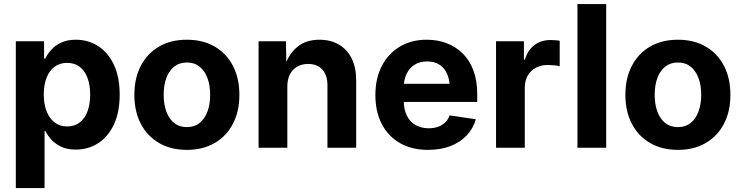

<svg xmlns="http://www.w3.org/2000/svg" viewBox="-20 -748 3755 972"><path d="M60.1 204.1V-539.1H203.1V-452.1H209.5Q220.7 -475.1 240.2 -496.8Q259.8 -518.6 290.3 -532.7Q320.8 -546.9 364.3 -546.9Q426.3 -546.9 476.3 -514.9Q526.4 -482.9 556.2 -421.1Q585.9 -359.4 585.9 -269Q585.9 -180.2 556.9 -118.2Q527.8 -56.2 477.5 -23.4Q427.2 9.3 363.3 9.3Q321.3 9.3 291 -4.6Q260.7 -18.6 241 -40Q221.2 -61.5 209.5 -85H205.6V204.1ZM319.8 -107.9Q357.9 -107.9 383.8 -128.2Q409.7 -148.4 423.1 -184.8Q436.5 -221.2 436.5 -269.5Q436.5 -317.4 423.1 -353.5Q409.7 -389.6 383.8 -409.7Q357.9 -429.7 319.8 -429.7Q282.7 -429.7 256.1 -409.9Q229.5 -390.1 215.6 -354.2Q201.7 -318.4 201.7 -269.5Q201.7 -220.7 215.8 -184.6Q230 -148.4 256.6 -128.2Q283.2 -107.9 319.8 -107.9Z M926.3 10.7Q844.7 10.7 784.9 -24.2Q725.1 -59.1 692.6 -121.8Q660.2 -184.6 660.2 -267.6Q660.2 -351.6 692.6 -414.3Q725.1 -477.1 784.9 -512Q844.7 -546.9 926.3 -546.9Q1007.3 -546.9 1067.1 -512Q1127 -477.1 1159.4 -414.3Q1191.9 -351.6 1191.9 -267.6Q1191.9 -184.6 1159.4 -121.8Q1127 -59.1 1067.1 -24.2Q1007.3 10.7 926.3 10.7ZM926.3 -104.5Q964.4 -104.5 990.5 -125.5Q1016.6 -146.5 1030.3 -183.3Q1043.9 -220.2 1043.9 -268.1Q1043.9 -316.4 1030.3 -353Q1016.6 -389.6 990.5 -410.6Q964.4 -431.6 926.3 -431.6Q888.2 -431.6 861.8 -410.6Q835.4 -389.6 822 -353Q808.6 -316.4 808.6 -268.1Q808.6 -220.2 822 -183.3Q835.4 -146.5 861.6 -125.5Q887.7 -104.5 926.3 -104.5Z M1434.6 -309.6V0H1289.1V-539.1H1427.7L1429.7 -403.3H1417.5Q1439.5 -471.7 1483.6 -509.3Q1527.8 -546.9 1597.2 -546.9Q1653.3 -546.9 1695.3 -522.5Q1737.3 -498 1760.3 -452.1Q1783.2 -406.2 1783.2 -341.8V0H1637.7V-315.9Q1637.7 -367.2 1611.8 -395.8Q1585.9 -424.3 1539.6 -424.3Q1508.8 -424.3 1485.1 -410.9Q1461.4 -397.5 1448 -372.1Q1434.6 -346.7 1434.6 -309.6Z M2147.5 10.7Q2064.9 10.7 2005.1 -23.4Q1945.3 -57.6 1912.8 -120.1Q1880.4 -182.6 1880.4 -267.1Q1880.4 -350.6 1912.6 -413.3Q1944.8 -476.1 2003.4 -511.5Q2062 -546.9 2140.6 -546.9Q2194.8 -546.9 2241.2 -529.3Q2287.6 -511.7 2322.5 -477.3Q2357.4 -442.9 2376.7 -391.4Q2396 -339.8 2396 -272.5V-231.9H1938.5V-323.7H2325.2L2257.3 -299.8Q2257.3 -341.8 2244.1 -372.6Q2231 -403.3 2205.3 -420.2Q2179.7 -437 2142.1 -437Q2104.5 -437 2078.1 -419.9Q2051.8 -402.8 2037.8 -373Q2023.9 -343.3 2023.9 -304.7V-240.2Q2023.9 -194.8 2039.6 -163.1Q2055.2 -131.3 2083.7 -115Q2112.3 -98.6 2150.4 -98.6Q2176.3 -98.6 2197.5 -106.2Q2218.8 -113.8 2233.6 -128.2Q2248.5 -142.6 2256.3 -163.6L2388.7 -144.5Q2376 -97.7 2343 -62.7Q2310.1 -27.8 2260.5 -8.5Q2210.9 10.7 2147.5 10.7Z M2491.2 0V-539.1H2632.3V-445.8H2637.2Q2651.9 -495.1 2686 -520.3Q2720.2 -545.4 2767.1 -545.4Q2778.8 -545.4 2791.5 -544.4Q2804.2 -543.5 2813.5 -541.5V-412.6Q2804.2 -415.5 2785.9 -417.2Q2767.6 -418.9 2750.5 -418.9Q2718.3 -418.9 2692.1 -404.8Q2666 -390.6 2651.4 -364.7Q2636.7 -338.9 2636.7 -303.7V0Z M3048.8 -727.5V0H2903.3V-727.5Z M3412.1 10.7Q3330.6 10.7 3270.8 -24.2Q3210.9 -59.1 3178.5 -121.8Q3146 -184.6 3146 -267.6Q3146 -351.6 3178.5 -414.3Q3210.9 -477.1 3270.8 -512Q3330.6 -546.9 3412.1 -546.9Q3493.2 -546.9 3553 -512Q3612.8 -477.1 3645.3 -414.3Q3677.7 -351.6 3677.7 -267.6Q3677.7 -184.6 3645.3 -121.8Q3612.8 -59.1 3553 -24.2Q3493.2 10.7 3412.1 10.7ZM3412.1 -104.5Q3450.2 -104.5 3476.3 -125.5Q3502.4 -146.5 3516.1 -183.3Q3529.8 -220.2 3529.8 -268.1Q3529.8 -316.4 3516.1 -353Q3502.4 -389.6 3476.3 -410.6Q3450.2 -431.6 3412.1 -431.6Q3374 -431.6 3347.7 -410.6Q3321.3 -389.6 3307.9 -353Q3294.4 -316.4 3294.4 -268.1Q3294.4 -220.2 3307.9 -183.3Q3321.3 -146.5 3347.4 -125.5Q3373.5 -104.5 3412.1 -104.5Z"/></svg>

Font: Inter 18pt
Style: Bold
Weight: 700
Designer: Rasmus Andersson
Foundry: rsms
Version: Version 4.001;git-66647c0bb